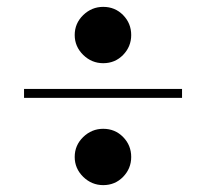

<svg xmlns="http://www.w3.org/2000/svg" viewBox="-20 -657 600 559"><path d="M280.5 -473Q247 -473 222.2 -497.2Q197.5 -521.5 197.5 -555Q197.5 -589 222.2 -613Q247 -637 280.5 -637Q315 -637 338.5 -613Q362 -589 362 -555Q362 -521.5 338.5 -497.2Q315 -473 280.5 -473ZM280.5 -118Q247 -118 222.2 -142.2Q197.5 -166.5 197.5 -200Q197.5 -234 222.2 -258Q247 -282 280.5 -282Q315 -282 338.5 -258Q362 -234 362 -200Q362 -166.5 338.5 -142.2Q315 -118 280.5 -118ZM50 -372V-398H510V-372Z"/></svg>

Font: Bodoni Moda 9pt ExtraBold
Style: Italic
Weight: 800
Italic angle: -13°
Designer: Owen Earl
Foundry: indestructible type
Version: Version 2.004